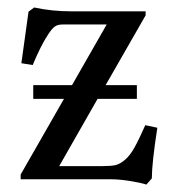

<svg xmlns="http://www.w3.org/2000/svg" viewBox="-20 -479 473 513"><path d="M68.8 -214.8V-251.5H172.4L265.1 -413.6H147.9Q134.3 -413.6 126.7 -408.2Q119.1 -402.8 109.4 -388.2Q88.9 -357.4 67.4 -305.2L37.1 -310.1L56.2 -447.8L71.3 -459Q118.2 -448.7 172.4 -448.7H369.1V-438L262.2 -251.5H345.7V-214.8H240.7L138.2 -35.2H254.9Q276.4 -35.2 288.3 -37.8Q300.3 -40.5 313.7 -51.8Q327.1 -63 339.1 -84.5Q351.1 -106 368.2 -144.5L400.4 -137.7Q385.7 -43 385.7 -2.4L371.1 14.2Q356.9 9.3 327.6 4.6Q298.3 0 276.9 0H35.2V-12.7L150.9 -214.8Z"/></svg>

Font: Elstob 8pt
Style: Regular
Weight: 400
Designer: Peter S. Baker
Version: Version 1.015